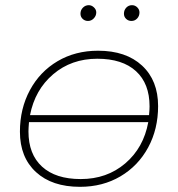

<svg xmlns="http://www.w3.org/2000/svg" viewBox="-20 -719 689 742"><path d="M591 -309Q591 -220 552.5 -149Q514 -78 445.5 -37.5Q377 3 289 3Q181 3 119 -54Q57 -111 57 -210Q57 -299 95.5 -370.5Q134 -442 202.5 -482.5Q271 -523 359 -523Q467 -523 529 -465.5Q591 -408 591 -309ZM96 -274H556Q558 -296 558 -308Q558 -396 505.5 -444Q453 -492 356 -492Q256 -492 185.5 -432Q115 -372 96 -274ZM553 -247H92Q90 -223 90 -211Q90 -123 142.5 -75Q195 -27 292 -27Q393 -27 464 -87.5Q535 -148 553 -247ZM291 -666Q291 -680 300.5 -689.5Q310 -699 323 -699Q334 -699 343 -690.5Q352 -682 352 -671Q352 -658 342.5 -648Q333 -638 320 -638Q308 -638 299.5 -646Q291 -654 291 -666ZM459 -666Q459 -680 468 -689.5Q477 -699 490 -699Q502 -699 510.5 -690.5Q519 -682 519 -671Q519 -657 510 -647.5Q501 -638 488 -638Q476 -638 467.5 -646Q459 -654 459 -666Z"/></svg>

Font: Montserrat Alternates ExLight
Style: Italic
Weight: 275
Italic angle: -11.3°
Designer: Julieta Ulanovsky
Foundry: Julieta Ulanovsky
Version: Version 7.200